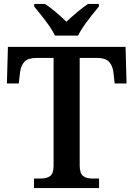

<svg xmlns="http://www.w3.org/2000/svg" viewBox="-20 -951 674 971"><path d="M152 -48H185Q217 -48 234 -61Q251 -74 251 -114V-658H163Q122 -658 103.5 -638.5Q85 -619 81 -582L75 -529H15L20 -714H615L620 -529H560L554 -582Q550 -619 531.5 -638.5Q513 -658 471 -658H383V-116Q383 -75 399.5 -61.5Q416 -48 448 -48H481V0H152ZM153 -918V-931H208Q256 -899 316 -841Q340 -864 370.5 -889.5Q401 -915 425 -931H480V-918Q441 -871 415 -835.5Q389 -800 375 -771H258Q244 -800 218 -835.5Q192 -871 153 -918Z"/></svg>

Font: Noto Serif SemiBold
Style: Regular
Weight: 600
Designer: Monotype Design Team
Foundry: Monotype Imaging Inc.
Version: Version 1.001